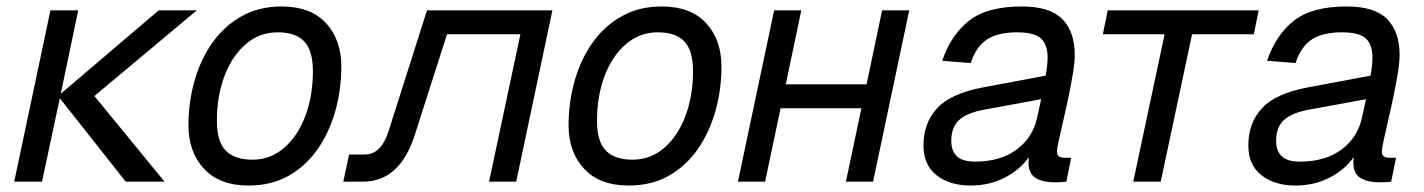

<svg xmlns="http://www.w3.org/2000/svg" viewBox="-20 -562 4406 594"><path d="M24 0 136 -530H222L168 -272L471 -530H589L272 -265L489 0H369L165 -258L110 0Z M749 12Q659 12 611 -40Q563 -92 563 -174Q563 -245 581.5 -311Q600 -377 636.5 -429Q673 -481 727 -511.5Q781 -542 851 -542Q941 -542 988.5 -490.5Q1036 -439 1036 -356Q1036 -285 1017.5 -219Q999 -153 963 -101Q927 -49 873.5 -18.5Q820 12 749 12ZM761 -68Q817 -68 859 -104.5Q901 -141 924.5 -203Q948 -265 948 -342Q948 -405 921.5 -433.5Q895 -462 839 -462Q783 -462 740.5 -425.5Q698 -389 674.5 -327Q651 -265 651 -188Q651 -124 678.5 -96Q706 -68 761 -68Z M1042 0 1060 -84H1109Q1159 -84 1182 -156L1301 -530H1689L1577 0H1493L1590 -456H1363L1264 -147Q1218 0 1103 0Z M1925 12Q1835 12 1787 -40Q1739 -92 1739 -174Q1739 -245 1757.5 -311Q1776 -377 1812.5 -429Q1849 -481 1903 -511.5Q1957 -542 2027 -542Q2117 -542 2164.5 -490.5Q2212 -439 2212 -356Q2212 -285 2193.5 -219Q2175 -153 2139 -101Q2103 -49 2049.5 -18.5Q1996 12 1925 12ZM1937 -68Q1993 -68 2035 -104.5Q2077 -141 2100.5 -203Q2124 -265 2124 -342Q2124 -405 2097.5 -433.5Q2071 -462 2015 -462Q1959 -462 1916.5 -425.5Q1874 -389 1850.5 -327Q1827 -265 1827 -188Q1827 -124 1854.5 -96Q1882 -68 1937 -68Z M2263 0 2375 -530H2459L2411 -301H2661L2709 -530H2793L2681 0H2597L2645 -227H2395L2347 0Z M3162 -58Q3162 -67 3163 -76Q3136 -37 3088.5 -12.5Q3041 12 2983 12Q2918 12 2877.5 -20Q2837 -52 2837 -112Q2837 -181 2879 -227Q2921 -273 3023 -292L3215 -328Q3218 -344 3219.5 -359Q3221 -374 3221 -384Q3221 -424 3200.5 -443Q3180 -462 3127 -462Q3067 -462 3033.5 -440Q3000 -418 2983 -367L2895 -374Q2922 -454 2978 -498Q3034 -542 3141 -542Q3228 -542 3266.5 -503Q3305 -464 3305 -392Q3305 -370 3299.5 -336Q3294 -302 3286 -263.5Q3278 -225 3269.5 -189Q3261 -153 3255.5 -127Q3250 -101 3250 -93Q3250 -74 3273 -74H3294L3279 0Q3265 2 3245 2Q3204 2 3183 -12Q3162 -26 3162 -58ZM2923 -126Q2923 -95 2940.5 -78.5Q2958 -62 2997 -62Q3075 -62 3125.5 -99.5Q3176 -137 3189 -200Q3191 -210 3194.5 -224.5Q3198 -239 3201 -255L3031 -224Q2973 -214 2948 -191.5Q2923 -169 2923 -126Z M3486 0 3583 -456H3392L3407 -530H3874L3859 -456H3668L3571 0Z M4167 -58Q4167 -67 4168 -76Q4141 -37 4093.5 -12.5Q4046 12 3988 12Q3923 12 3882.5 -20Q3842 -52 3842 -112Q3842 -181 3884 -227Q3926 -273 4028 -292L4220 -328Q4223 -344 4224.5 -359Q4226 -374 4226 -384Q4226 -424 4205.5 -443Q4185 -462 4132 -462Q4072 -462 4038.5 -440Q4005 -418 3988 -367L3900 -374Q3927 -454 3983 -498Q4039 -542 4146 -542Q4233 -542 4271.5 -503Q4310 -464 4310 -392Q4310 -370 4304.5 -336Q4299 -302 4291 -263.5Q4283 -225 4274.5 -189Q4266 -153 4260.5 -127Q4255 -101 4255 -93Q4255 -74 4278 -74H4299L4284 0Q4270 2 4250 2Q4209 2 4188 -12Q4167 -26 4167 -58ZM3928 -126Q3928 -95 3945.5 -78.5Q3963 -62 4002 -62Q4080 -62 4130.5 -99.5Q4181 -137 4194 -200Q4196 -210 4199.5 -224.5Q4203 -239 4206 -255L4036 -224Q3978 -214 3953 -191.5Q3928 -169 3928 -126Z"/></svg>

Font: Geist Regular
Style: Italic
Weight: 400
Italic angle: -12°
Designer: Basement.studio, Andrés Briganti, Mateo Zaragoza
Foundry: Basement.studio, Vercel, Andrés Briganti, Guido Ferreyra, Mateo Zaragoza
Version: Version 1.500; ttfautohint (v1.8.4.7-5d5b)